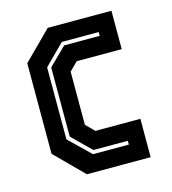

<svg xmlns="http://www.w3.org/2000/svg" viewBox="-87 -612 614 684"><g transform="rotate(-15 220.0 -270.0)"><path d="M150.5 0 47.5 -103V-437L150.5 -540H385.5V-398.5H219.5L189 -368V-172L219.5 -141.5H385.5V0ZM190 -63.5H322V-77.5H195L126 -145.5V-400.5L191 -464.5H322V-478.5H186L112 -404.5V-139Z"/></g></svg>

Font: Tourney Condensed Regular
Style: Bold
Weight: 700
Width: 3
Designer: Tyler Finck
Foundry: Etcetera Type Co
Version: Version 1.010; ttfautohint (v1.8.3)